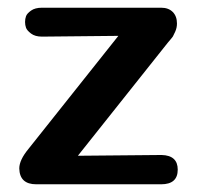

<svg xmlns="http://www.w3.org/2000/svg" viewBox="-20 -478 516 498"><path d="M30 -41Q30 -63 54 -92L287 -385L89 -383Q71 -383 60.5 -391Q50 -399 47.5 -406Q45 -413 45 -421Q45 -429 47.5 -436Q50 -443 60.5 -450.5Q71 -458 89 -458H398Q417 -458 428 -447Q439 -436 439 -417Q439 -406 434.5 -396Q430 -386 428.5 -383.5Q427 -381 415 -367L182 -74L399 -76Q441 -75 441 -38Q441 0 398 0H74Q31 0 30 -41Z"/></svg>

Font: CMU Sans Serif
Style: Bold
Weight: 700
Version: Version 0.7.0